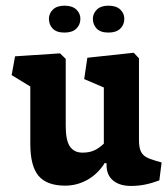

<svg xmlns="http://www.w3.org/2000/svg" viewBox="-20 -624 578 659"><path d="M255.9 -559.6Q255.9 -578.1 241.9 -591.3Q228 -604.5 201.2 -604.5Q175.3 -604.5 161.6 -591.1Q147.9 -577.6 147.9 -559.6Q147.9 -539.6 160.9 -525.9Q173.8 -512.2 201.2 -512.2Q228 -512.2 241.9 -525.6Q255.9 -539.1 255.9 -559.6ZM406.7 -559.6Q406.7 -578.1 392.8 -591.3Q378.9 -604.5 352.1 -604.5Q326.2 -604.5 312.5 -591.1Q298.8 -577.6 298.8 -559.6Q298.8 -539.6 311.8 -525.9Q324.7 -512.2 352.1 -512.2Q378.9 -512.2 392.8 -525.6Q406.7 -539.1 406.7 -559.6ZM84 -130.4Q84 -53.7 112.5 -20.3Q141.1 13.2 203.6 13.2Q244.1 13.2 280 -6.8Q315.9 -26.9 339.4 -64.5L345.7 -63.5V-57.6Q345.7 -22.9 368.2 -4.4Q390.6 14.2 429.7 14.2Q454.6 14.2 477.8 9.5Q501 4.9 526.9 -4.9L534.7 -66.4L517.1 -71.3Q493.2 -78.1 481 -85.2Q468.8 -92.3 462.9 -105.7Q457 -119.1 457 -143.6V-423.8L439 -442.9L279.8 -425.8L269 -352.5L336.4 -323.7V-130.9Q319.8 -115.2 303.2 -107.7Q286.6 -100.1 263.2 -100.1Q234.4 -100.1 220 -121.1Q205.6 -142.1 205.6 -191.9V-421.9L186 -440.9L31.7 -430.7L20 -366.2L84 -327.1Z"/></svg>

Font: Neuton
Style: Bold
Weight: 700
Designer: Brian M Zick
Foundry: Brian M Zick
Version: Version 1.560